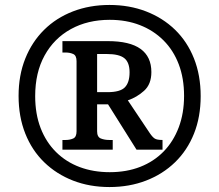

<svg xmlns="http://www.w3.org/2000/svg" viewBox="-20 -745 885 775"><path d="M422 10Q342 10 275 -16Q208 -42 158.5 -90Q109 -138 82 -206Q55 -274 55 -358Q55 -441 82 -508.5Q109 -576 158 -624.5Q207 -673 274.5 -699Q342 -725 422 -725Q502 -725 569.5 -699Q637 -673 686.5 -625Q736 -577 763 -509Q790 -441 790 -357Q790 -273 763 -205.5Q736 -138 686.5 -90Q637 -42 569.5 -16Q502 10 422 10ZM423 -50Q491 -50 546 -71.5Q601 -93 640.5 -133.5Q680 -174 701.5 -231Q723 -288 723 -358Q723 -429 701.5 -485.5Q680 -542 640 -582Q600 -622 545 -643.5Q490 -665 423 -665Q334 -665 266 -627.5Q198 -590 160 -521Q122 -452 122 -357Q122 -285 144 -228Q166 -171 206.5 -131Q247 -91 302 -70.5Q357 -50 423 -50ZM232 -141V-180H245Q262 -180 275.5 -186Q289 -192 289 -215V-498Q289 -521 275.5 -527Q262 -533 245 -533H232V-579H415Q504 -579 547.5 -547.5Q591 -516 591 -454Q591 -405 561.5 -378.5Q532 -352 496 -340L585 -207Q596 -191 605 -185.5Q614 -180 636 -180V-141H531L416 -324H372V-215Q372 -192 387 -186Q402 -180 421 -180H435V-141ZM414 -373Q465 -373 484 -392.5Q503 -412 503 -453Q503 -493 482 -510Q461 -527 411 -527H372V-373Z"/></svg>

Font: Noto Rashi Hebrew Black
Style: Regular
Weight: 900
Version: Version 1.006